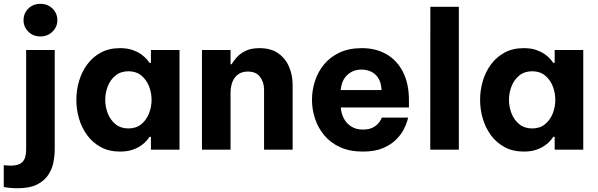

<svg xmlns="http://www.w3.org/2000/svg" viewBox="-62 -796 3180 1021"><path d="M30.8 205Q-0.8 205 -21.4 201.7Q-42 198.4 -42 198.4V82Q-42 82 -31.1 83.4Q-20.2 84.8 -6.6 84.8Q26.4 84.8 44.5 74.9Q62.6 65 69.8 45.6Q77 26.2 77 -2V-530H229V1.6Q229 31.2 222.4 66.2Q215.8 101.2 195.3 133Q174.8 164.8 135.5 184.9Q96.2 205 30.8 205ZM152.8 -602.2Q113.8 -602.2 88.5 -627.7Q63.2 -653.2 63.2 -688.4Q63.2 -725.2 88.5 -750.4Q113.8 -775.6 152.8 -775.6Q191.4 -775.6 217.2 -750.4Q243 -725.2 243 -688.4Q243 -653.2 217.2 -627.7Q191.4 -602.2 152.8 -602.2Z M576.8 -540Q615.4 -540 643.4 -529.9Q671.4 -519.8 690.1 -506.2Q708.8 -492.6 719.3 -479.9Q729.8 -467.2 733.4 -461.6H740.6V-530H892.6V0H740.6V-68.4H733.4Q729.8 -62.8 719.3 -49.9Q708.8 -37 690.1 -23.4Q671.4 -9.8 643.4 0.1Q615.4 10 576.8 10Q518 10 474.5 -13.5Q431 -37 401.9 -76.5Q372.8 -116 358.4 -165Q344 -214 344 -265Q344 -316 358.4 -365Q372.8 -414 401.9 -453.5Q431 -493 474.5 -516.5Q518 -540 576.8 -540ZM621 -417Q580 -417 552.4 -394.5Q524.8 -372 511.2 -337.3Q497.6 -302.6 497.6 -265Q497.6 -227.8 511.2 -192.9Q524.8 -158 552.4 -135.5Q580 -113 621 -113Q662 -113 689.4 -135.5Q716.8 -158 730.4 -192.9Q744 -227.8 744 -265Q744 -302.6 730.4 -337.3Q716.8 -372 689.4 -394.5Q662 -417 621 -417Z M1164 0H1012V-530H1164V-454.2H1169.4Q1178.8 -469.8 1195.9 -489.9Q1213 -510 1242.8 -525Q1272.6 -540 1317.8 -540Q1380 -540 1418.9 -511.7Q1457.8 -483.4 1476 -438.7Q1494.2 -394 1494.2 -344.6V0H1342.2V-319.4Q1342.2 -358 1321.4 -386.7Q1300.6 -415.4 1256 -415.4Q1231 -415.4 1213.3 -406Q1195.6 -396.6 1184.9 -380.7Q1174.2 -364.8 1169.1 -345.3Q1164 -325.8 1164 -305Z M1867.8 10Q1798 10 1746.9 -13.2Q1695.8 -36.4 1662.6 -76.1Q1629.4 -115.8 1613.2 -164.9Q1597 -214 1597 -265.6Q1597 -315.6 1612.7 -364.6Q1628.4 -413.6 1661 -453.3Q1693.6 -493 1743.7 -516.5Q1793.8 -540 1862.6 -540Q1936.6 -540 1992.8 -507.8Q2049 -475.6 2080.8 -413.7Q2112.6 -351.8 2112.6 -261.6V-224.6H1750Q1752.4 -192.8 1766.4 -166.1Q1780.4 -139.4 1806 -123.2Q1831.6 -107 1867.8 -107Q1898.6 -107 1918.1 -116.6Q1937.6 -126.2 1948.7 -138.8Q1959.8 -151.4 1964.1 -161Q1968.4 -170.6 1968.4 -170.6H2108.4Q2108.4 -170.6 2103.4 -152.2Q2098.4 -133.8 2084.8 -107.3Q2071.2 -80.8 2044.4 -53.8Q2017.6 -26.8 1974.7 -8.4Q1931.8 10 1867.8 10ZM1749.8 -317.2H1966.8Q1965.4 -354.2 1951.1 -378.3Q1936.8 -402.4 1913 -414.2Q1889.2 -426 1860.2 -426Q1815.8 -426 1785.1 -397.8Q1754.4 -369.6 1749.8 -317.2Z M2378 0H2226L2226.4 -760H2378Z M2723.8 -540Q2762.4 -540 2790.4 -529.9Q2818.4 -519.8 2837.1 -506.2Q2855.8 -492.6 2866.3 -479.9Q2876.8 -467.2 2880.4 -461.6H2887.6V-530H3039.6V0H2887.6V-68.4H2880.4Q2876.8 -62.8 2866.3 -49.9Q2855.8 -37 2837.1 -23.4Q2818.4 -9.8 2790.4 0.1Q2762.4 10 2723.8 10Q2665 10 2621.5 -13.5Q2578 -37 2548.9 -76.5Q2519.8 -116 2505.4 -165Q2491 -214 2491 -265Q2491 -316 2505.4 -365Q2519.8 -414 2548.9 -453.5Q2578 -493 2621.5 -516.5Q2665 -540 2723.8 -540ZM2768 -417Q2727 -417 2699.4 -394.5Q2671.8 -372 2658.2 -337.3Q2644.6 -302.6 2644.6 -265Q2644.6 -227.8 2658.2 -192.9Q2671.8 -158 2699.4 -135.5Q2727 -113 2768 -113Q2809 -113 2836.4 -135.5Q2863.8 -158 2877.4 -192.9Q2891 -227.8 2891 -265Q2891 -302.6 2877.4 -337.3Q2863.8 -372 2836.4 -394.5Q2809 -417 2768 -417Z"/></svg>

Font: Be Vietnam Pro Variable Thin
Style: Regular
Weight: 100
Designer: Lam Bao, Tony Le, Vietanh Nguyen
Foundry: Yellow Type Foundry
Version: Version 1.002